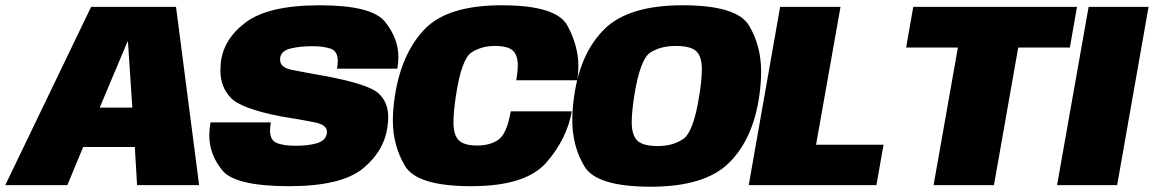

<svg xmlns="http://www.w3.org/2000/svg" viewBox="-71 -701 4369 727"><path d="M274 -675H595.5L683 0H448L439.5 -144.5H244L184 0H-51ZM430 -293.5 413.5 -543H411.5L306.5 -293.5Z M1023.5 4Q819.5 4 770.5 -56.2Q721.5 -116.5 721.5 -188Q721.5 -211.5 726 -237.5H954.5Q951.5 -219.5 951.5 -206Q951.5 -169.5 977.8 -159.2Q1004 -149 1049 -149Q1093.5 -149 1127.5 -158.2Q1161.5 -167.5 1166.5 -195.5Q1167 -199 1167 -202Q1167 -228 1121.8 -237.5Q1076.5 -247 994 -260Q841.5 -289.5 802.5 -331Q763.5 -372.5 763.5 -434Q763.5 -444 764.5 -455Q770 -547 856.2 -614Q942.5 -681 1140 -681Q1337 -681 1387.2 -618.2Q1437.5 -555.5 1437.5 -484.5Q1437.5 -463.5 1433.5 -441H1205Q1208 -457.5 1208 -470.5Q1208 -507.5 1180.8 -516.8Q1153.5 -526 1112 -526Q1065 -526 1029.8 -517.5Q994.5 -509 990 -483Q989.5 -479 989.5 -475Q989.5 -445.5 1032.5 -436.8Q1075.5 -428 1163.5 -412.5Q1322 -382.5 1360.5 -349Q1399 -315.5 1399 -257Q1399 -243.5 1397 -228Q1386.5 -132 1304.5 -64Q1222.5 4 1023.5 4Z M1713 4Q1507 4 1461.8 -73.8Q1416.5 -151.5 1416.5 -244.5Q1416.5 -288.5 1424.5 -339.5Q1449.5 -498.5 1536.2 -589.8Q1623 -681 1828.5 -681Q2036 -681 2077.5 -604Q2119 -527 2119 -451Q2119 -424.5 2115 -397H1884Q1889.5 -430.5 1889.5 -454Q1889.5 -492.5 1870.5 -509.8Q1851.5 -527 1802.5 -527Q1752.5 -527 1714.5 -502.5Q1676.5 -478 1655.5 -339.5Q1646 -277.5 1646 -238Q1646 -190 1666 -170Q1686 -150 1736 -150Q1784.5 -150 1816.2 -172Q1848 -194 1863 -279.5H2094Q2076 -175.5 1998 -85.8Q1920 4 1713 4Z M2393 6Q2188 6 2142 -70.8Q2096 -147.5 2096 -246Q2096 -288.5 2103 -337.5Q2126.5 -501 2217.8 -591Q2309 -681 2514 -681Q2719 -681 2765 -604.5Q2811 -528 2811 -429.5Q2811 -387 2804 -337.5Q2780.5 -174.5 2689.2 -84.2Q2598 6 2393 6ZM2420 -148Q2477 -148 2516 -174.8Q2555 -201.5 2576.5 -337.5Q2586.5 -399.5 2586.5 -438.5Q2586.5 -487.5 2565.2 -507.2Q2544 -527 2487 -527Q2430 -527 2391.2 -501.8Q2352.5 -476.5 2330.5 -337.5Q2321 -277 2321 -238.5Q2321 -189.5 2342 -168.8Q2363 -148 2420 -148Z M2883 -675H3111.5L3019 -153H3274.5L3247.5 0H2764Z M3556 -521H3360L3387 -675H4007L3980 -521H3784.5L3692.5 0H3464Z M4051 -675H4278L4159 0H3931.5Z"/></svg>

Font: Rudi
Style: Regular
Weight: 400
Italic angle: -10°
Designer: Tyler Finck
Foundry: Etcetera Type Company
Version: Version 1.111; ttfautohint (v1.8.4)